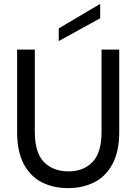

<svg xmlns="http://www.w3.org/2000/svg" viewBox="-20 -960 701 987"><path d="M68 0ZM68 0ZM330 7Q253 7 194 -23.5Q135 -54 101.5 -118Q68 -182 68 -282V-705H159V-282Q159 -175 206 -127Q253 -79 332 -79Q409 -79 455.5 -127Q502 -175 502 -282V-705H593V-282Q593 -182 559 -118Q525 -54 465.5 -23.5Q406 7 330 7ZM282 -749V-814L495 -940V-866Z"/></svg>

Font: Ulagadi Sans
Style: Regular
Weight: 400
Designer: Ninad Kale (Devanagari), Jonny Pinhorn (Latin)
Foundry: Indian Type Foundry
Version: Version 3.01;March 29, 2020;FontCreator 12.0.0.2522 64-bit; 